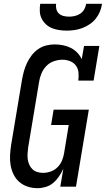

<svg xmlns="http://www.w3.org/2000/svg" viewBox="-20 -975 553 1003"><path d="M176 8Q149 8 124.5 0Q100 -8 81 -24.5Q62 -41 51 -63.5Q40 -86 35.5 -111.5Q31 -137 32.5 -163.5Q34 -190 38 -217L95 -559Q99 -581 105 -603Q111 -625 121 -646Q131 -667 145.5 -686Q160 -705 179.5 -718.5Q199 -732 221.5 -737.5Q244 -743 266 -743Q288 -743 310 -738.5Q332 -734 350.5 -724.5Q369 -715 383.5 -700Q398 -685 407 -666L419 -735H499L469 -554H389Q392 -575 390 -596Q388 -617 376.5 -632.5Q365 -648 346 -655.5Q327 -663 306 -663Q284 -663 261 -655Q238 -647 221.5 -629.5Q205 -612 196 -590Q187 -568 184 -546L127 -204Q125 -188 124 -172.5Q123 -157 125 -142.5Q127 -128 133 -114.5Q139 -101 149.5 -91Q160 -81 174.5 -76.5Q189 -72 205 -72Q225 -72 245 -79Q265 -86 280.5 -101.5Q296 -117 304 -136.5Q312 -156 315 -176L339 -322H247L260 -402H444L377 0H295L311 -94Q302 -74 289 -54.5Q276 -35 258.5 -20Q241 -5 219 1.5Q197 8 176 8ZM329 -815Q309 -815 289 -818Q269 -821 251.5 -828Q234 -835 220 -848Q206 -861 197.5 -878Q189 -895 188 -915Q187 -935 190 -955H273Q271 -941 274.5 -927Q278 -913 288 -904Q298 -895 312 -891.5Q326 -888 341 -888Q356 -888 371 -891.5Q386 -895 399 -903.5Q412 -912 420 -926Q428 -940 430 -955H513Q510 -934 502 -914.5Q494 -895 480.5 -878Q467 -861 448.5 -848.5Q430 -836 410 -828.5Q390 -821 369.5 -818Q349 -815 329 -815Z"/></svg>

Font: Iosevka Slab Medium
Style: Italic
Weight: 500
Italic angle: -9°
Monospace: yes
Designer: Belleve Invis
Foundry: Belleve Invis
Version: Version 11.1.0; ttfautohint (v1.8.3)